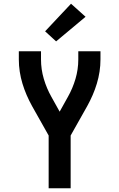

<svg xmlns="http://www.w3.org/2000/svg" viewBox="-20 -1010 640 1030"><path d="M241 0V-283L152 -441Q136 -470 123 -500Q110 -530 100.5 -561.5Q91 -593 86 -625.5Q81 -658 81 -691V-735H200V-691Q200 -638 215 -587Q230 -536 256 -490L300 -411L344 -490Q370 -536 385 -587Q400 -638 400 -691V-735H519V-691Q519 -658 514 -625.5Q509 -593 499.5 -561.5Q490 -530 477 -500Q464 -470 448 -441L359 -283V0ZM281 -788 222 -842 361 -990 439 -920Z"/></svg>

Font: Zed Sans Extended
Style: Bold
Weight: 700
Width: 7
Designer: Belleve Invis
Foundry: Belleve Invis
Version: Version 1.0.0; ttfautohint (v1.8.4)